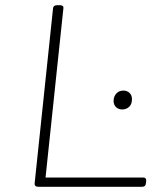

<svg xmlns="http://www.w3.org/2000/svg" viewBox="-20 -722 620 742"><path d="M129 0Q112 0 114 -15L185 -690Q186 -702 202 -702H210Q227 -702 225 -690L156 -36H533Q546 -36 545 -22L544 -14Q543 0 528 0ZM452 -299Q438 -299 428.5 -308Q419 -317 419 -332Q419 -349 429.5 -360.5Q440 -372 457 -372Q471 -372 480.5 -363Q490 -354 490 -339Q490 -319 479 -309Q468 -299 452 -299Z"/></svg>

Font: Asap Expanded Expanded Thin
Style: Italic
Weight: 100
Width: 7
Italic angle: -6°
Designer: Pablo Cosgaya
Foundry: Omnibus-Type
Version: Version 3.001; ttfautohint (v1.8.4.7-5d5b)